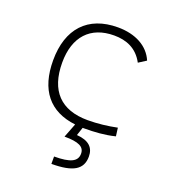

<svg xmlns="http://www.w3.org/2000/svg" viewBox="-138 -630 863 968"><g transform="rotate(20 293.0 -146.0)"><path d="M342.8 9.8C396.5 9.8 453.6 6.3 506.8 -7.3L501 -51.8C450.7 -41.5 397.9 -35.2 344.7 -35.2C200.2 -35.2 125 -113.8 125 -264.6C125 -403.8 198.7 -482.4 325.2 -482.4C390.6 -482.4 448.2 -460 483.4 -394L523.9 -419.9C495.1 -488.3 423.8 -527.3 329.1 -527.3C168 -527.3 78.1 -428.7 78.1 -259.8C78.1 -100.6 151.4 -9.8 293 6.8L263.7 82.5C339.8 82.5 371.6 98.1 371.6 135.3C371.6 177.2 335 194.8 248.5 194.8V234.4C364.3 234.4 413.6 204.6 413.6 135.3C413.6 87.9 385.7 58.6 319.8 53.7L334.5 9.8C336.9 9.8 339.8 9.8 342.8 9.8Z"/></g></svg>

Font: Cascadia Code PL ExtraLight
Style: Regular
Weight: 200
Monospace: yes
Designer: Aaron Bell
Foundry: Saja Typeworks
Version: Version 2404.023